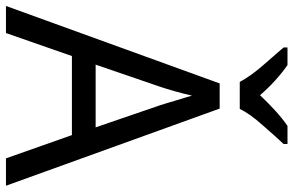

<svg xmlns="http://www.w3.org/2000/svg" viewBox="-190 -794 984 644"><g transform="rotate(90 302.0 -472.0)"><path d="M603 0 344.2 -716.8H259.8L0 0H90.8L168 -221.2H433.1L511.2 0ZM196.8 -300.8 271 -517.1C278.8 -540 291.5 -582.5 300.8 -624C304.2 -611.3 310.1 -592.3 317.9 -566.9C325.2 -541.5 330.6 -524.9 333 -517.1L407.2 -300.8ZM402.3 -944.3C368.7 -921.4 334 -888.7 299.3 -852.1C268.1 -888.7 231.4 -921.4 198.2 -944.3H139.2V-931.2C156.2 -912.1 176.8 -888.2 200.7 -860.4C224.6 -832.5 242.7 -807.1 254.9 -784.2H345.2C356.4 -807.1 374.5 -832.5 399.4 -860.4C423.8 -888.2 444.8 -912.1 462.9 -931.2V-944.3Z"/></g></svg>

Font: Avrile Sans
Style: Regular
Weight: 400
Designer: Monotype Design Team, Google (font), Stefan Peev (BGR Cyrillic), Cristiano Sobral (main changes)
Foundry: The Avrile Sans Project Authors
Version: Version 3.110